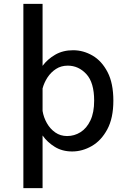

<svg xmlns="http://www.w3.org/2000/svg" viewBox="-20 -770 690 990"><path d="M100.5 200V-750H199.5V-430.5Q225 -465 264.8 -488Q304.5 -511 357 -511Q409.5 -511 457 -483.5Q504.5 -456 534.5 -398.5Q564.5 -341 564.5 -251Q564.5 -161 533.2 -103Q502 -45 453.2 -17Q404.5 11 352 11Q301 11 262.5 -12.8Q224 -36.5 199.5 -71.5V200ZM329.5 -431.5Q295 -431.5 268.8 -414.5Q242.5 -397.5 225 -370.8Q207.5 -344 199.5 -314V-198Q205 -164.5 221.8 -135Q238.5 -105.5 265 -87Q291.5 -68.5 326 -68.5Q363.5 -68.5 395.2 -88.5Q427 -108.5 446.2 -149Q465.5 -189.5 465.5 -251Q465.5 -344.5 425.2 -388Q385 -431.5 329.5 -431.5Z"/></svg>

Font: Trispace
Style: Regular
Weight: 400
Designer: Tyler Finck
Foundry: Etcetera Type Company
Version: Version 1.210; ttfautohint (v1.8.3)